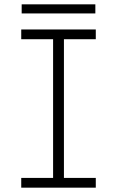

<svg xmlns="http://www.w3.org/2000/svg" viewBox="-20 -866 540 886"><path d="M78 0V-45H225V-685H78V-730H422V-685H275V-45H422V0ZM80 -804V-846H420V-804Z"/></svg>

Font: M PLUS 1 Code Light
Style: Regular
Weight: 300
Designer: Coji Morishita
Foundry: UNDERFOREST DESIGN
Version: Version 1.002